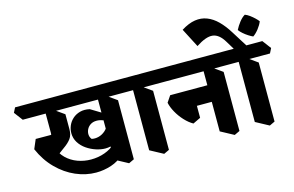

<svg xmlns="http://www.w3.org/2000/svg" viewBox="-174 -1263 2451 1603"><g transform="rotate(-15 1051.0 -461.0)"><path d="M479.5 47Q390.8 47 304 9.4Q217.2 -28.2 145.4 -100.4Q73.5 -172.5 29 -275L63 -355L262.8 -354.2L195.2 -251.8Q212.8 -191.2 254.4 -150.5Q296 -109.8 351.6 -89.6Q407.2 -69.5 466 -69.5Q530 -69.5 585.5 -89.8Q641 -110 674 -143L717.2 -38.8Q675.5 4.5 611.1 25.8Q546.8 47 479.5 47ZM187.8 -160.8 86.2 -270.5Q116 -282.2 141.5 -295.8Q167 -309.2 182.9 -327.5Q198.8 -345.8 198.5 -370.2L198.2 -587.8L254.2 -561.8L356 -490V-360.2Q356 -311.2 334.2 -281Q312.5 -250.8 268.5 -220.2ZM0 -538 -56.2 -612.8 -35.2 -654.5H478.2L534.5 -579.8L513.5 -538ZM605.8 -127.5Q567.5 -127.5 525.2 -141.2Q483 -155 445.9 -180.4Q408.8 -205.8 385.6 -242.6Q362.5 -279.5 362.5 -324.8Q362.5 -358 376.1 -389.6Q389.8 -421.2 415.9 -444.6Q442 -468 479.1 -478.4Q516.2 -488.8 563.2 -478.5L735 -374.2L713 -324.2Q682 -347.5 650.9 -359Q619.8 -370.5 593.5 -370.5Q561.2 -370.5 539.4 -356Q517.5 -341.5 507 -319.4Q496.5 -297.2 498.1 -274.5Q499.8 -251.8 514.2 -234.5Q543.5 -228 574.4 -236Q605.2 -244 631 -266.1Q656.8 -288.2 669.2 -323.2L742 -202.5Q715.2 -168.8 684.4 -148.1Q653.5 -127.5 605.8 -127.5ZM764 42.8 650.2 -18.5V-589.8L706 -563.8L810.5 -489.5V20.8ZM239.8 -538 183 -612.8 204 -654.5H885.5L941.8 -579.8L920.8 -538Z M1067.2 42.8 953.5 -18.5V-589.8L1009.2 -563.8L1113.8 -489.5V20.8ZM886 -538 829.8 -612.8 850.8 -654.5H1188.8L1245 -579.8L1224 -538Z M1677 42.8 1563.2 -18.5V-589.8L1619 -563.8L1723.5 -489.5V20.8ZM1368.5 -138.5Q1330.8 -159.8 1296 -197.5Q1261.2 -235.2 1237.1 -278.9Q1213 -322.5 1204.8 -362L1242 -417.2H1367.5L1434.5 -374.5V-170.2ZM1348.2 -273.8 1317.2 -417.2H1637.8L1659.8 -273.8ZM1189 -538 1132.8 -612.8 1153.8 -654.5H1798.5L1854.8 -579.8L1833.8 -538Z M1896.5 -586 1811.2 -726.8Q1768.2 -799.2 1712.4 -805.9Q1656.5 -812.5 1568.5 -754.5L1484 -917.8Q1547.5 -957.5 1602.5 -966Q1657.5 -974.5 1706.2 -955.6Q1755 -936.8 1798 -894.2Q1841 -851.8 1879.8 -788.8L1981.2 -626.8ZM1980.2 42.8 1866.5 -18.5V-589.8L1922.2 -563.8L2026.8 -489.5V20.8ZM1799 -538 1742.8 -612.8 1763.8 -654.5H2101.8L2158 -579.8L2137 -538Z M2039 -711.2Q2022 -718.5 2000.4 -732.4Q1978.8 -746.2 1959.1 -763.4Q1939.5 -780.5 1927.8 -796.5Q1944 -829 1968.2 -859.9Q1992.5 -890.8 2017.5 -905.2Q2037.2 -898 2057.9 -882.8Q2078.5 -867.5 2096 -850.9Q2113.5 -834.2 2124.2 -820Q2112.8 -790.5 2088.5 -759.4Q2064.2 -728.2 2039 -711.2Z"/></g></svg>

Font: Eczar
Style: Regular
Weight: 400
Designer: Vaibhav Singh
Foundry: Rosetta Type Foundry
Version: Version 2.000